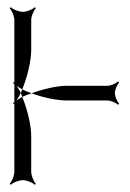

<svg xmlns="http://www.w3.org/2000/svg" viewBox="-20 -502 362 535"><path d="M7 10 10 13C16 7 32 0 44 0C55 0 71 7 77 13L80 10C74 4 67 -12 67 -24V-122C67 -153 56 -198 42 -232C36 -229 31 -225 26 -222C30 -228 34 -235 38 -243C34 -251 30 -257 26 -263C31 -260 36 -256 42 -253C56 -287 67 -332 67 -363V-446C67 -457 74 -473 80 -479L77 -482C71 -476 55 -469 44 -469C32 -469 16 -476 10 -482L7 -479C13 -473 20 -457 20 -446V-271L18 -273L16 -271L20 -267V-218L16 -214L18 -212L20 -214V-24C20 -12 13 4 7 10ZM38 -243C40 -240 40 -236 42 -232C50 -236 59 -239 68 -242C59 -245 50 -249 42 -253C40 -249 40 -246 38 -243ZM68 -242C100 -230 139 -222 167 -222H280C289 -222 304 -215 309 -210L312 -213C307 -218 300 -233 300 -243C300 -252 307 -267 312 -272L309 -275C304 -270 289 -263 280 -263H167C139 -263 100 -254 68 -242Z"/></svg>

Font: Armata Saber
Style: Rg
Weight: 400
Designer: Jasper
Foundry: Cannot Into Space Fonts
Version: Version 0.970